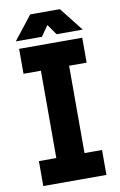

<svg xmlns="http://www.w3.org/2000/svg" viewBox="-97 -943 622 996"><g transform="rotate(-10 214.0 -444.5)"><path d="M47.9 -722.7H380.4V-591.3H288.1V-131.3H380.4V0H47.9V-131.3H139.6V-591.3H47.9ZM175.3 -763.7H37.6L135.7 -888.7H292L390.1 -763.7H252.4L213.9 -818.8Z"/></g></svg>

Font: Giphurs
Style: Bold
Weight: 700
Version: Version 0.920; ttfautohint (v1.8.4.7-5d5b)